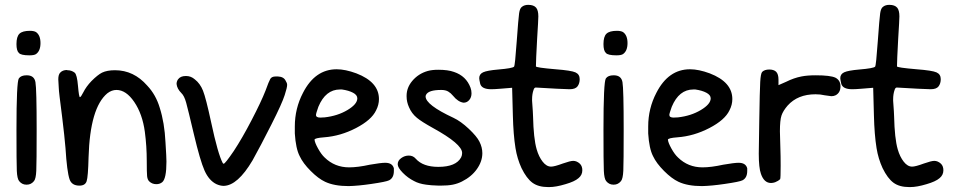

<svg xmlns="http://www.w3.org/2000/svg" viewBox="-20 -758 3892 780"><path d="M101.6 -632.8Q117.2 -632.8 126 -627.9Q144.5 -615.2 144.5 -583Q144.5 -550.8 126 -538.1Q118.2 -533.2 99.6 -533.2Q64.5 -533.2 56.6 -543Q46.9 -551.8 46.9 -579.1Q46.9 -609.4 59.1 -621.1Q71.3 -632.8 101.6 -632.8ZM56.6 -439.5Q65.4 -452.1 87.9 -452.1H88.9Q119.1 -452.1 124 -424.3Q128.9 -396.5 128.9 -231.4Q128.9 -96.7 127.4 -64.5Q126 -32.2 118.2 -22.5Q106.4 -7.8 88.9 -7.8Q87.9 -7.8 86.9 -7.8Q69.3 -7.8 57.6 -22.5Q49.8 -32.2 48.3 -64Q46.9 -95.7 46.9 -231.4Q46.9 -425.8 56.6 -439.5Z M224.6 -462.9Q234.4 -473.6 252 -473.6Q252.9 -472.7 253.9 -472.7Q270.5 -472.7 283.2 -462.9Q293 -455.1 296.9 -408.2Q300.8 -363.3 304.7 -363.3Q308.6 -363.3 318.4 -382.8Q330.1 -406.2 351.6 -428.7Q377 -454.1 394.5 -462.9Q415 -472.7 447.3 -472.7Q523.4 -472.7 578.1 -410.2Q613.3 -373 628.9 -320.3Q648.4 -259.8 652.3 -179.7Q656.2 -119.1 656.2 -101.6Q656.2 -31.2 638.7 -17.6Q628.9 -9.8 615.2 -9.8Q597.7 -9.8 585.9 -21.5Q579.1 -28.3 577.6 -42.5Q576.2 -56.6 576.2 -103.5Q576.2 -164.1 568.4 -222.7Q558.6 -294.9 525.4 -343.8Q492.2 -392.6 453.1 -392.6Q433.6 -392.6 416 -378.9Q345.7 -320.3 339.8 -119.1Q337.9 -40 332 -22Q326.2 -3.9 302.7 -3.9Q271.5 -3.9 262.7 -29.3Q252 -60.5 246.1 -156.2Q242.2 -203.1 232.4 -283.2Q218.8 -386.7 218.8 -400.4Q216.8 -431.6 216.8 -435.5Q216.8 -455.1 224.6 -462.9Z M703.1 -435.5Q712.9 -449.2 734.4 -449.2H736.3Q755.9 -449.2 771.5 -435.5Q793 -418.9 804.7 -389.6Q816.4 -360.4 837.9 -260.7Q865.2 -132.8 884.8 -95.7Q886.7 -92.8 888.7 -92.8Q894.5 -92.8 929.7 -144.5Q963.9 -196.3 1002.4 -270.5Q1041 -344.7 1058.6 -389.6Q1072.3 -427.7 1078.1 -437.5Q1084 -447.3 1099.6 -447.3H1109.4Q1132.8 -446.3 1140.6 -429.7Q1146.5 -420.9 1146.5 -413.1Q1146.5 -402.3 1136.7 -372.1Q1126 -337.9 1082.5 -252Q1039.1 -166 1005.9 -106.4Q945.3 -3.9 888.7 -2.9Q875 -2.9 859.4 -9.8Q829.1 -24.4 811 -64.9Q793 -105.5 767.6 -212.9Q744.1 -312.5 736.3 -340.8Q728.5 -369.1 716.8 -379.9Q699.2 -397.5 697.3 -417Q697.3 -426.8 703.1 -435.5Z M1210.9 -380.9Q1259.8 -476.6 1347.7 -476.6Q1382.8 -476.6 1427.7 -460Q1519.5 -424.8 1519.5 -355.5Q1519.5 -332 1507.8 -309.6Q1489.3 -270.5 1426.3 -237.8Q1363.3 -205.1 1296.9 -200.2Q1257.8 -197.3 1257.8 -190.4Q1258.8 -178.7 1272 -154.8Q1285.2 -130.9 1298.8 -118.2Q1339.8 -78.1 1398.4 -78.1Q1433.6 -78.1 1482.4 -88.9Q1527.3 -96.7 1544.9 -96.7Q1574.2 -96.7 1580.1 -74.2Q1580.1 -71.3 1580.1 -63.5Q1580.1 -35.2 1560.5 -25.4Q1548.8 -19.5 1488.3 -10.7Q1435.5 -2.9 1396.5 -2Q1337.9 -2 1300.8 -19.5Q1273.4 -32.2 1242.2 -63.5Q1210.9 -94.7 1197.3 -124Q1181.6 -154.3 1177.7 -215.8Q1177.7 -220.7 1177.7 -230.5Q1177.7 -240.2 1177.7 -244.1Q1177.7 -317.4 1210.9 -380.9ZM1369.1 -394.5H1361.3Q1302.7 -394.5 1273.4 -324.2Q1263.7 -296.9 1263.7 -291Q1263.7 -280.3 1281.2 -280.3Q1291 -280.3 1298.8 -281.2Q1351.6 -287.1 1391.6 -311Q1431.6 -335 1431.6 -358.4Q1431.6 -372.1 1414.1 -381.3Q1396.5 -390.6 1369.1 -394.5Z M1717.8 -469.7Q1735.4 -474.6 1760.7 -474.6Q1799.8 -474.6 1824.2 -465.8Q1874 -449.2 1891.6 -401.4Q1895.5 -390.6 1895.5 -378.9Q1895.5 -362.3 1886.2 -351.6Q1877 -340.8 1863.3 -340.8Q1840.8 -343.8 1820.3 -369.1Q1811.5 -379.9 1800.8 -386.2Q1790 -392.6 1772.5 -392.6Q1720.7 -392.6 1710.9 -373Q1709 -369.1 1709 -366.2Q1709 -332 1822.3 -279.3Q1851.6 -265.6 1884.3 -234.9Q1917 -204.1 1927.7 -182.6Q1939.5 -159.2 1939.5 -135.7Q1939.5 -102.5 1917.5 -71.3Q1895.5 -40 1856.4 -20.5Q1838.9 -11.7 1819.3 -7.8Q1799.8 -3.9 1769.5 -3.9Q1765.6 -3.9 1762.7 -3.9Q1728.5 -4.9 1710.9 -7.8Q1681.6 -11.7 1662.1 -22.5Q1636.7 -35.2 1616.2 -56.2Q1595.7 -77.1 1595.7 -90.8Q1595.7 -105.5 1609.9 -115.7Q1624 -126 1640.6 -126Q1658.2 -126 1668.9 -113.3Q1698.2 -80.1 1760.7 -80.1Q1833 -80.1 1853.5 -119.1Q1857.4 -127 1857.4 -136.7Q1857.4 -172.9 1738.3 -238.3Q1692.4 -263.7 1673.8 -279.3Q1652.3 -296.9 1641.6 -322.3Q1631.8 -343.8 1631.8 -366.2Q1631.8 -367.2 1631.8 -369.1Q1631.8 -401.4 1654.3 -428.7Q1679.7 -459 1717.8 -469.7Z M2100.6 -730.5Q2110.4 -738.3 2126 -738.3Q2148.4 -738.3 2158.2 -726.6Q2167 -715.8 2167 -691.4Q2167 -677.7 2162.1 -600.6Q2157.2 -510.7 2157.2 -488.3Q2157.2 -483.4 2237.3 -476.6Q2300.8 -471.7 2317.9 -463.9Q2335 -456.1 2335 -436.5Q2335 -418.9 2326.2 -407.2Q2317.4 -395.5 2293.9 -395.5Q2291 -395.5 2243.2 -397.5Q2164.1 -401.4 2158.2 -402.3H2156.2Q2150.4 -402.3 2147.5 -392.6Q2141.6 -376 2141.6 -354.5Q2141.6 -351.6 2141.6 -348.6Q2145.5 -295.9 2145.5 -285.2Q2147.5 -195.3 2160.2 -151.4Q2168.9 -121.1 2184.6 -101.1Q2200.2 -81.1 2218.8 -81.1Q2232.4 -81.1 2266.6 -93.8Q2296.9 -104.5 2308.6 -104.5Q2323.2 -104.5 2335.9 -92.8Q2345.7 -83 2345.7 -66.4Q2345.7 -46.9 2330.1 -34.2Q2314.5 -20.5 2277.3 -9.8Q2238.3 2 2210.9 2H2207Q2167 2 2143.1 -15.6Q2119.1 -33.2 2098.6 -75.2Q2081.1 -113.3 2074.2 -156.2Q2065.4 -210.9 2063.5 -289.1L2060.5 -401.4L2012.7 -397.5Q1988.3 -395.5 1975.6 -395.5Q1936.5 -395.5 1930.7 -418Q1926.8 -435.5 1926.8 -440.4Q1926.8 -457 1942.9 -464.4Q1959 -471.7 2003.9 -475.6Q2062.5 -480.5 2068.4 -487.3Q2072.3 -492.2 2079.1 -588.9Q2085.9 -683.6 2088.9 -704.1Q2091.8 -724.6 2100.6 -730.5Z M2486.3 -632.8Q2502 -632.8 2510.7 -627.9Q2529.3 -615.2 2529.3 -583Q2529.3 -550.8 2510.7 -538.1Q2502.9 -533.2 2484.4 -533.2Q2449.2 -533.2 2441.4 -543Q2431.6 -551.8 2431.6 -579.1Q2431.6 -609.4 2443.8 -621.1Q2456.1 -632.8 2486.3 -632.8ZM2441.4 -439.5Q2450.2 -452.1 2472.7 -452.1H2473.6Q2503.9 -452.1 2508.8 -424.3Q2513.7 -396.5 2513.7 -231.4Q2513.7 -96.7 2512.2 -64.5Q2510.7 -32.2 2502.9 -22.5Q2491.2 -7.8 2473.6 -7.8Q2472.7 -7.8 2471.7 -7.8Q2454.1 -7.8 2442.4 -22.5Q2434.6 -32.2 2433.1 -64Q2431.6 -95.7 2431.6 -231.4Q2431.6 -425.8 2441.4 -439.5Z M2646.5 -380.9Q2695.3 -476.6 2783.2 -476.6Q2818.4 -476.6 2863.3 -460Q2955.1 -424.8 2955.1 -355.5Q2955.1 -332 2943.4 -309.6Q2924.8 -270.5 2861.8 -237.8Q2798.8 -205.1 2732.4 -200.2Q2693.4 -197.3 2693.4 -190.4Q2694.3 -178.7 2707.5 -154.8Q2720.7 -130.9 2734.4 -118.2Q2775.4 -78.1 2834 -78.1Q2869.1 -78.1 2918 -88.9Q2962.9 -96.7 2980.5 -96.7Q3009.8 -96.7 3015.6 -74.2Q3015.6 -71.3 3015.6 -63.5Q3015.6 -35.2 2996.1 -25.4Q2984.4 -19.5 2923.8 -10.7Q2871.1 -2.9 2832 -2Q2773.4 -2 2736.3 -19.5Q2709 -32.2 2677.7 -63.5Q2646.5 -94.7 2632.8 -124Q2617.2 -154.3 2613.3 -215.8Q2613.3 -220.7 2613.3 -230.5Q2613.3 -240.2 2613.3 -244.1Q2613.3 -317.4 2646.5 -380.9ZM2804.7 -394.5H2796.9Q2738.3 -394.5 2709 -324.2Q2699.2 -296.9 2699.2 -291Q2699.2 -280.3 2716.8 -280.3Q2726.6 -280.3 2734.4 -281.2Q2787.1 -287.1 2827.1 -311Q2867.2 -335 2867.2 -358.4Q2867.2 -372.1 2849.6 -381.3Q2832 -390.6 2804.7 -394.5Z M3076.2 -465.8Q3085.9 -475.6 3105.5 -475.6Q3123 -475.6 3132.8 -466.8Q3142.6 -457 3142.6 -434.6V-412.1L3173.8 -425.8Q3205.1 -441.4 3235.4 -447.3Q3258.8 -452.1 3293.9 -452.1Q3353.5 -452.1 3374 -442.4Q3394.5 -431.6 3394.5 -407.2Q3394.5 -381.8 3375 -371.1Q3367.2 -367.2 3357.4 -367.2Q3353.5 -367.2 3329.1 -371.1Q3313.5 -375 3293 -375Q3220.7 -375 3179.7 -329.1Q3161.1 -307.6 3154.8 -288.6Q3148.4 -269.5 3148.4 -224.6Q3148.4 -212.9 3150.4 -151.4Q3151.4 -127 3151.4 -85Q3151.4 -34.2 3149.4 -30.3Q3141.6 -22.5 3128.9 -17.6Q3120.1 -14.6 3112.3 -14.6Q3084 -14.6 3071.3 -51.8Q3062.5 -76.2 3062.5 -133.8Q3062.5 -144.5 3064.5 -266.6Q3066.4 -391.6 3068.4 -425.3Q3070.3 -459 3076.2 -465.8Z M3567.4 -730.5Q3577.1 -738.3 3592.8 -738.3Q3615.2 -738.3 3625 -726.6Q3633.8 -715.8 3633.8 -691.4Q3633.8 -677.7 3628.9 -600.6Q3624 -510.7 3624 -488.3Q3624 -483.4 3704.1 -476.6Q3767.6 -471.7 3784.7 -463.9Q3801.8 -456.1 3801.8 -436.5Q3801.8 -418.9 3793 -407.2Q3784.2 -395.5 3760.7 -395.5Q3757.8 -395.5 3710 -397.5Q3630.9 -401.4 3625 -402.3H3623Q3617.2 -402.3 3614.3 -392.6Q3608.4 -376 3608.4 -354.5Q3608.4 -351.6 3608.4 -348.6Q3612.3 -295.9 3612.3 -285.2Q3614.3 -195.3 3627 -151.4Q3635.7 -121.1 3651.4 -101.1Q3667 -81.1 3685.5 -81.1Q3699.2 -81.1 3733.4 -93.8Q3763.7 -104.5 3775.4 -104.5Q3790 -104.5 3802.7 -92.8Q3812.5 -83 3812.5 -66.4Q3812.5 -46.9 3796.9 -34.2Q3781.2 -20.5 3744.1 -9.8Q3705.1 2 3677.7 2H3673.8Q3633.8 2 3609.9 -15.6Q3585.9 -33.2 3565.4 -75.2Q3547.9 -113.3 3541 -156.2Q3532.2 -210.9 3530.3 -289.1L3527.3 -401.4L3479.5 -397.5Q3455.1 -395.5 3442.4 -395.5Q3403.3 -395.5 3397.5 -418Q3393.6 -435.5 3393.6 -440.4Q3393.6 -457 3409.7 -464.4Q3425.8 -471.7 3470.7 -475.6Q3529.3 -480.5 3535.2 -487.3Q3539.1 -492.2 3545.9 -588.9Q3552.7 -683.6 3555.7 -704.1Q3558.6 -724.6 3567.4 -730.5Z"/></svg>

Font: sage sans
Style: Regular
Weight: 400
Version: Version 001.032